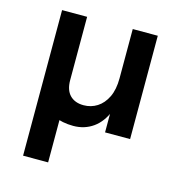

<svg xmlns="http://www.w3.org/2000/svg" viewBox="-103 -581 832 874"><g transform="rotate(15 313.5 -144.0)"><path d="M268 9Q216.5 9 174.5 -9.5Q132.5 -28 107.8 -68.8Q83 -109.5 83 -177V-487H201V-189Q201 -142 224.5 -118Q248 -94 289 -94Q324 -94 352.8 -112.2Q381.5 -130.5 398.8 -166.2Q416 -202 416 -255H448Q448 -166 425 -107.2Q402 -48.5 361.5 -19.8Q321 9 268 9ZM83 199V-487H201V199ZM416 0V-487H534V0Z"/></g></svg>

Font: Karla ExtraLight
Style: Bold
Weight: 700
Version: Version 2.001